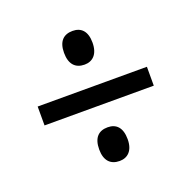

<svg xmlns="http://www.w3.org/2000/svg" viewBox="-93 -682 658 659"><g transform="rotate(-20 236.5 -352.5)"><path d="M237 -467C266 -467 288 -486 288 -529C288 -571 268 -590 237 -590C204 -590 184 -571 184 -529C184 -487 204 -467 237 -467ZM36 -318H435V-387H36ZM237 -115C266 -115 288 -134 288 -176C288 -219 268 -238 237 -238C204 -238 184 -219 184 -176C184 -135 204 -115 237 -115Z"/></g></svg>

Font: Noto Sans Lao Looped Condensed
Style: Regular
Weight: 400
Width: 3
Designer: Mark Frömberg, Ben Mitchell
Foundry: The Fontpad Ltd
Version: Version 1.002